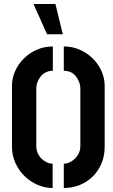

<svg xmlns="http://www.w3.org/2000/svg" viewBox="-20 -938 565 963"><path d="M216 -766 148 -918H258L295 -766ZM300 5V-117Q314 -117 328.5 -123.5Q343 -130 355.5 -142Q368 -154 375.5 -170Q383 -186 383 -206V-492Q383 -510 377 -526Q371 -542 360.5 -555.5Q350 -569 334.5 -576Q319 -583 300 -583V-705Q343 -705 380.5 -688.5Q418 -672 446 -644Q474 -616 489.5 -580.5Q505 -545 505 -508V-202Q505 -156 489 -118Q473 -80 445 -52.5Q417 -25 379.5 -10Q342 5 300 5ZM244 5Q206 5 169.5 -10.5Q133 -26 104 -54Q75 -82 57.5 -120Q40 -158 40 -202V-508Q40 -545 55.5 -580.5Q71 -616 99 -644Q127 -672 164.5 -688.5Q202 -705 245 -705V-583Q226 -583 210.5 -575.5Q195 -568 184.5 -555Q174 -542 168 -526Q162 -510 162 -492V-206Q162 -186 169.5 -169.5Q177 -153 189 -141.5Q201 -130 215.5 -123.5Q230 -117 244 -117Z"/></svg>

Font: Stick No Bills ExtraLight
Style: Bold
Weight: 700
Version: Version 2.000